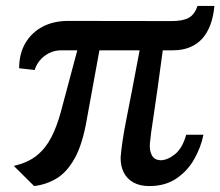

<svg xmlns="http://www.w3.org/2000/svg" viewBox="-20 -618 742 647"><path d="M95 9 26.5 -59Q74.5 -70 104.2 -94.2Q134 -118.5 152.8 -155Q171.5 -191.5 184.5 -239L240.5 -448.5H187Q164 -448.5 145 -438.8Q126 -429 113.8 -413.8Q101.5 -398.5 97 -382L44.5 -388Q44.5 -437 65.5 -472.8Q86.5 -508.5 123.5 -528Q160.5 -547.5 209.5 -547.5L558.5 -547Q596 -547 616 -558Q636 -569 645.5 -598H702.5Q699.5 -564 689.5 -536.2Q679.5 -508.5 662.5 -489Q645.5 -469.5 620.5 -459Q595.5 -448.5 563 -448.5H528.5Q518 -369.5 510.5 -316.5Q503 -263.5 497.8 -229.2Q492.5 -195 489.5 -173Q486.5 -151 485 -133.5Q483.5 -108.5 492.5 -93.5Q501.5 -78.5 521 -78Q544 -78 569.2 -98Q594.5 -118 607.5 -164H665.5Q657.5 -123 635.2 -83Q613 -43 575.2 -17Q537.5 9 483 9Q451.5 9 429.8 -3Q408 -15 397 -36.8Q386 -58.5 386.5 -88Q388.5 -112.5 393 -143.2Q397.5 -174 405.8 -216Q414 -258 425.2 -315Q436.5 -372 450.5 -448.5H315L272.5 -215.5Q258.5 -133.5 232.5 -86Q206.5 -38.5 171.5 -17.2Q136.5 4 95 9Z"/></svg>

Font: Merriweather 36pt Medium
Style: Italic
Weight: 500
Italic angle: -7.8°
Version: Version 2.101